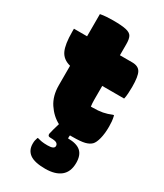

<svg xmlns="http://www.w3.org/2000/svg" viewBox="-235 -797 970 1139"><g transform="rotate(30 250.0 -227.0)"><path d="M473 -224Q478 -202 479.5 -186Q481 -170 481 -151Q481 -103 472 -68Q463 -33 449 -19Q434 -4 406.5 3Q379 10 320 10Q313 10 306 10Q306 15 305 19V31Q364 31 392 55.5Q420 80 420 133Q420 194 383 224.5Q346 255 277 255Q204 255 171.5 231.5Q139 208 139 163Q139 148 141 140Q143 132 147 119H153Q166 123 180.5 125.5Q195 128 220 128Q266 128 266 106Q266 94 255.5 87Q245 80 213 80Q200 80 197 74Q194 68 195 62Q197 51 203 29.5Q209 8 216 -15Q167 -41 133.5 -91.5Q100 -142 100 -215V-348Q49 -361 29.5 -402Q10 -443 10 -531V-550H100V-702Q120 -706 142.5 -707.5Q165 -709 187 -709Q248 -709 277.5 -702Q307 -695 316 -677.5Q325 -660 325 -626V-550H409Q451 -550 466.5 -523Q482 -496 482 -423Q482 -403 480.5 -379Q479 -355 475 -340H325V-246Q325 -220 328 -200H338Q379 -200 407.5 -205.5Q436 -211 467 -224Z"/></g></svg>

Font: Recursive Sn Csl St XBk
Style: Regular
Weight: 1000
Version: Version 1.079;hotconv 1.0.112;makeotfexe 2.5.65598; ttfautoh